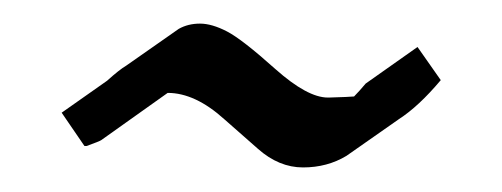

<svg xmlns="http://www.w3.org/2000/svg" viewBox="-20 -304 421 161"><path d="M31.7 -209.5 69.8 -236.3Q80.1 -245.6 85.9 -249L129.9 -279.8Q137.7 -284.2 147.7 -284.2Q157.7 -284.2 170.4 -277.6Q183.1 -271 210.9 -246.1Q237.8 -222.2 254.9 -222.2Q255.4 -222.2 255.9 -222.2Q272.9 -222.7 276.9 -223.1Q281.7 -228 286.6 -233.9L330.1 -264.6L349.6 -236.8Q331.1 -214.8 314.5 -204.1L270.5 -173.3Q254.4 -163.6 234.1 -163.6Q213.9 -163.6 196.3 -179.2Q178.7 -194.8 168 -204.1Q143.6 -226.1 120.6 -226.1L64.9 -186.5Q63.5 -185.5 52.7 -181.6H50.8Z"/></svg>

Font: Panteley
Style: Regular
Weight: 500
Designer: Kalashnikov Yuriy
Foundry: Øêîëà ïàâà èìåíè ñâÿòîãî àâíîàïîñòîëüíîãî Âëàäèìèà
Version: Version 1.80 April 12, 2018